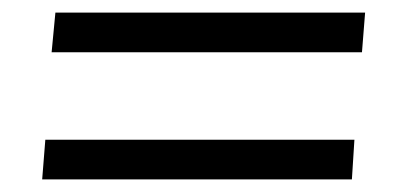

<svg xmlns="http://www.w3.org/2000/svg" viewBox="-20 -440 640 305"><path d="M560 -420 555 -357H62L68 -420ZM543 -218 539 -155H47L52 -218Z"/></svg>

Font: PRinguin Sans
Style: Italic
Weight: 400
Designer: Vernon Adams
Foundry: Vernon Adams
Version: ""